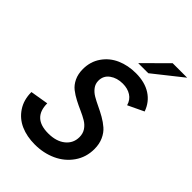

<svg xmlns="http://www.w3.org/2000/svg" viewBox="-259 -1000 1114 1114"><g transform="rotate(45 298.5 -442.5)"><path d="M335.9 -750.5 478 -891.6H596.7L418.9 -750.5ZM245.6 7.8Q180.2 7.8 129.2 -14.6Q78.1 -37.1 47.4 -83.5Q16.6 -129.9 16.6 -193.8L127.9 -212.4Q127.9 -92.8 254.9 -92.8Q320.8 -92.8 359.9 -124.3Q398.9 -155.8 398.9 -206.1Q398.9 -235.4 384.3 -257.1Q369.6 -278.8 346.2 -292.7Q322.8 -306.6 294.4 -319.1Q266.1 -331.5 237.8 -346.2Q209.5 -360.8 186 -379.2Q162.6 -397.5 147.9 -428.2Q133.3 -459 133.3 -499Q133.3 -560.5 165.8 -607.2Q198.2 -653.8 251 -677Q303.7 -700.2 368.2 -700.2Q441.4 -700.2 491 -668.5Q540.5 -636.7 561 -578.6L463.4 -532.2Q453.6 -567.4 425.3 -585.4Q397 -603.5 357.4 -603.5Q310.1 -603.5 277.3 -579.8Q244.6 -556.2 244.6 -515.1Q244.6 -489.7 259.3 -470Q273.9 -450.2 297.1 -436.5Q320.3 -422.9 348.6 -409.7Q377 -396.5 405.3 -380.4Q433.6 -364.3 456.8 -344.2Q480 -324.2 494.6 -292Q509.3 -259.8 509.3 -218.3Q509.3 -151.4 472.9 -99.1Q436.5 -46.9 376.7 -19.5Q316.9 7.8 245.6 7.8Z"/></g></svg>

Font: HK Grotesk SemiBold Italic
Style: Regular
Weight: 600
Italic angle: -13°
Designer: Alfredo Marco Pradil and Stefan Peev
Foundry: Hanken Design Co.
Version: Version 1.000;PS 001.000;hotconv 1.0.88;makeotf.lib2.5.64775